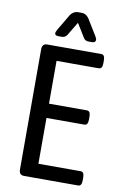

<svg xmlns="http://www.w3.org/2000/svg" viewBox="-97 -951 652 1007"><g transform="rotate(10 228.5 -447.5)"><path d="M105 0Q78 0 78 -30V-670Q78 -700 105 -700H393Q412 -700 412 -670V-654Q412 -624 393 -624H168V-396H370Q389 -396 389 -366V-350Q389 -320 370 -320H168V-76H393Q412 -76 412 -46V-30Q412 0 393 0ZM155 -753Q136 -753 136 -766Q136 -770 138.5 -775.5Q141 -781 143 -785L195 -873Q202 -883 212.5 -889Q223 -895 237 -895H252Q267 -895 276.5 -889Q286 -883 293 -873L347 -785Q349 -781 351 -776.5Q353 -772 353 -768Q353 -753 334 -753H314Q298 -753 289 -767L244 -840L200 -767Q189 -753 174 -753Z"/></g></svg>

Font: Asap Condensed VF Beta
Style: Regular
Weight: 400
Designer: Pablo Cosgaya
Foundry: Omnibus-Type
Version: Version 1.008